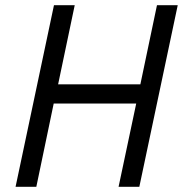

<svg xmlns="http://www.w3.org/2000/svg" viewBox="-20 -720 705 740"><path d="M505 -321H187L120 0H40L188 -700H268L204 -395H521L585 -700H665L517 0H437Z"/></svg>

Font: PT Sans
Style: Italic
Weight: 400
Italic angle: -12°
Designer: A.Korolkova, O.Umpeleva, V.Yefimov
Foundry: ParaType Ltd
Version: Version 2.003W OFL